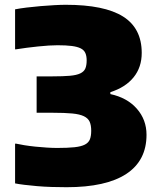

<svg xmlns="http://www.w3.org/2000/svg" viewBox="-20 -770 667 802"><path d="M258 12Q228 12 196 11Q164 10 135 7.5Q106 5 81.5 2Q57 -1 43 -4V-170H47Q60 -167 81.5 -163.5Q103 -160 127.5 -157.5Q152 -155 176 -153.5Q200 -152 219 -152Q263 -152 291 -155Q319 -158 334.5 -166Q350 -174 355.5 -188Q361 -202 361 -224Q361 -247 354.5 -261.5Q348 -276 330.5 -284.5Q313 -293 281.5 -296Q250 -299 201 -299H133V-451H200Q244 -451 272 -453.5Q300 -456 315.5 -463.5Q331 -471 336.5 -484Q342 -497 342 -518Q342 -536 336.5 -548.5Q331 -561 317 -568Q303 -575 279.5 -578Q256 -581 220 -581Q188 -581 139.5 -576Q91 -571 47 -564H43V-731Q63 -735 91.5 -738.5Q120 -742 150 -744.5Q180 -747 207.5 -748.5Q235 -750 255 -750Q416 -750 494 -701Q572 -652 572 -549Q572 -489 538 -447Q504 -405 441 -385V-377Q511 -362 551.5 -316Q592 -270 592 -207Q592 -99 507.5 -43.5Q423 12 258 12Z"/></svg>

Font: Encode Sans Normal
Style: Black
Weight: 900
Designer: Pablo Impallari, Andres Torresi
Foundry: Pablo Impallari, Andres Torresi
Version: Version 1.000; ttfautohint (v1.00) -l 8 -r 50 -G 200 -x 14 -